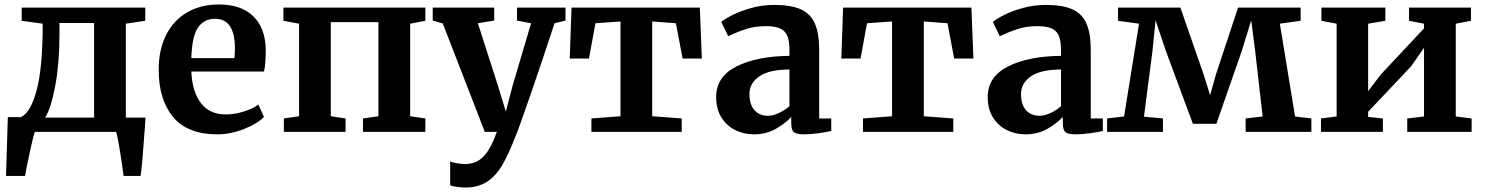

<svg xmlns="http://www.w3.org/2000/svg" viewBox="-20 -590 6645 859"><path d="M628 -18Q616 155 609 197H533Q529 164 517 88Q505 12 499 0H136Q130 13 113 92Q96 171 92 197H7L15 -66H73Q116 -84 143.5 -184.5Q171 -285 171 -484L77 -497V-556H630V-497L543 -484V-64H631ZM182 -64H401V-487H246V-432Q246 -307 227 -205.5Q208 -104 182 -64Z M690 -278Q690 -368 723.5 -434Q757 -500 818 -535Q879 -570 959 -570Q1059 -570 1113 -517.5Q1167 -465 1169 -368Q1169 -302 1161 -270H836Q840 -179 879 -128.5Q918 -78 990 -78Q1029 -78 1070.5 -91Q1112 -104 1136 -122L1161 -67Q1134 -38 1073.5 -13.5Q1013 11 951 11Q819 11 754.5 -66.5Q690 -144 690 -278ZM1029 -330Q1031 -358 1031 -373Q1031 -506 942 -506Q893 -506 866 -467Q839 -428 836 -330Z M1883 -556V-497L1815 -484V-70L1883 -60V0H1604V-60L1673 -70V-491H1460V-70L1526 -60V0H1250V-60L1318 -70V-484L1248 -497V-556Z M1994 239V132Q2001 136 2022 140Q2043 144 2060 144Q2110 144 2142.5 111Q2175 78 2203 0H2149L1961 -485L1916 -498V-556H2191V-498L2118 -486L2207 -209L2243 -91L2274 -209L2356 -486L2293 -498V-556H2510V-498L2461 -486Q2406 -318 2352 -162Q2298 -6 2289 13Q2257 97 2228 147Q2199 197 2159 223Q2119 249 2062 249Q2044 249 2023.5 246Q2003 243 1994 239Z M3111 -556 3120 -328H3034L3004 -486L2898 -494V-70L3030 -60V0H2626V-60L2756 -70V-494L2644 -486L2615 -328H2529L2537 -556Z M3512 -340V-363Q3512 -404 3503.5 -427Q3495 -450 3472.5 -461.5Q3450 -473 3407 -473Q3358 -473 3319 -460.5Q3280 -448 3238 -428L3207 -492Q3222 -505 3257.5 -523Q3293 -541 3342 -554.5Q3391 -568 3443 -568Q3520 -568 3563.5 -548Q3607 -528 3626 -484Q3645 -440 3645 -366V-60H3699V-4Q3679 1 3642 6Q3605 11 3577 11Q3543 11 3531.5 1Q3520 -9 3520 -40V-67Q3493 -37 3450 -13Q3407 11 3353 11Q3307 11 3268.5 -8.5Q3230 -28 3207 -65.5Q3184 -103 3184 -156Q3184 -247 3275.5 -293Q3367 -339 3512 -340ZM3512 -115V-279Q3422 -279 3377.5 -248.5Q3333 -218 3333 -170Q3333 -122 3355.5 -97Q3378 -72 3417 -72Q3438 -72 3465 -84.5Q3492 -97 3512 -115Z M4326 -556 4335 -328H4249L4219 -486L4113 -494V-70L4245 -60V0H3841V-60L3971 -70V-494L3859 -486L3830 -328H3744L3752 -556Z M4727 -340V-363Q4727 -404 4718.5 -427Q4710 -450 4687.5 -461.5Q4665 -473 4622 -473Q4573 -473 4534 -460.5Q4495 -448 4453 -428L4422 -492Q4437 -505 4472.5 -523Q4508 -541 4557 -554.5Q4606 -568 4658 -568Q4735 -568 4778.5 -548Q4822 -528 4841 -484Q4860 -440 4860 -366V-60H4914V-4Q4894 1 4857 6Q4820 11 4792 11Q4758 11 4746.5 1Q4735 -9 4735 -40V-67Q4708 -37 4665 -13Q4622 11 4568 11Q4522 11 4483.5 -8.5Q4445 -28 4422 -65.5Q4399 -103 4399 -156Q4399 -247 4490.5 -293Q4582 -339 4727 -340ZM4727 -115V-279Q4637 -279 4592.5 -248.5Q4548 -218 4548 -170Q4548 -122 4570.5 -97Q4593 -72 4632 -72Q4653 -72 4680 -84.5Q4707 -97 4727 -115Z M5261 -556 5365 -257 5394 -164 5420 -257 5519 -556H5799V-497L5706 -484L5774 -69L5847 -60V0H5553V-60L5629 -69L5596 -358L5578 -499L5535 -360L5422 -36H5317L5196 -362L5150 -499L5136 -361L5098 -68L5183 -60V0H4933V-60L5009 -69L5076 -484L4982 -497V-556Z M6178 -556V-497L6101 -484V-182L6157 -256L6351 -463V-484L6284 -497V-556H6561V-497L6493 -484V-69L6564 -60V0H6276V-60L6351 -69V-376L6293 -293L6101 -90V-67L6167 -60V0H5890V-60L5960 -69V-484L5892 -497V-556Z"/></svg>

Font: Koeln Type Serif
Style: Bold
Weight: 700
Designer: Eben Sorkin
Foundry: Eben Sorkin
Version: Version 2.002